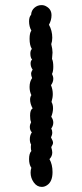

<svg xmlns="http://www.w3.org/2000/svg" viewBox="-20 -733 322 753"><path d="M186 -527Q186 -522 184 -502Q189 -492 189 -471Q189 -453 184 -443Q189 -433 189 -424Q189 -411 180 -399Q187 -382 187 -364Q187 -350 182 -333Q188 -323 188 -308Q188 -293 181 -275Q189 -264 189 -252Q189 -240 181 -229Q185 -222 185 -213Q185 -204 180 -194Q188 -180 188 -173Q188 -167 181 -156Q185 -142 185 -135Q185 -120 174 -109Q186 -88 186 -58Q186 -21 165 -7Q155 0 144 0Q125 0 112.5 -17.5Q100 -35 100 -56Q100 -66 103 -75Q94 -87 94 -109Q94 -131 103 -141Q101 -146 101 -155Q101 -162 102 -166Q97 -174 97 -187Q97 -203 105 -214Q97 -222 97 -235Q97 -244 102 -254Q98 -262 98 -280Q98 -302 108 -308Q98 -326 98 -343Q98 -352 103 -360Q96 -374 96 -392Q96 -413 106 -427Q102 -436 102 -444Q102 -451 108 -460Q100 -471 100 -484Q100 -495 106 -499Q99 -507 99 -523Q99 -535 105 -541Q96 -555 96 -581Q96 -604 103 -613Q94 -629 94 -649Q94 -667 102 -675Q103 -692 115 -702.5Q127 -713 143 -713Q154 -713 163 -707Q182 -696 182 -673Q182 -654 172 -636Q185 -613 185 -585Q185 -571 181 -560Q186 -540 186 -527Z"/></svg>

Font: Pangolin
Style: Regular
Weight: 400
Designer: Kevin Burke
Foundry: Google, Inc.
Version: Version 1.101